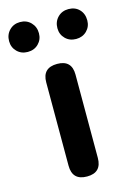

<svg xmlns="http://www.w3.org/2000/svg" viewBox="-163 -861 632 922"><g transform="rotate(-15 152.5 -400.0)"><path d="M224.6 -487.3V-73.2Q224.6 0 152.3 0Q79.1 0 79.1 -73.2V-487.3Q79.1 -559.6 152.3 -559.6Q224.6 -559.6 224.6 -487.3ZM106.4 -724.6Q106.4 -693.4 85.4 -672.4Q64.5 -651.4 32.2 -651.4Q0 -651.4 -21 -672.4Q-42 -693.4 -42 -724.6Q-42 -756.8 -21 -778.3Q0 -799.8 32.2 -799.8Q64.5 -799.8 85.4 -778.3Q106.4 -756.8 106.4 -724.6ZM272.5 -799.8Q305.7 -799.8 326.2 -778.8Q346.7 -757.8 346.7 -724.6Q346.7 -693.4 325.7 -672.4Q304.7 -651.4 272.5 -651.4Q240.2 -651.4 219.2 -672.4Q198.2 -693.4 198.2 -724.6Q198.2 -756.8 219.2 -778.3Q240.2 -799.8 272.5 -799.8Z"/></g></svg>

Font: GenSenMaruGothic TW TTF Bold
Style: Regular
Weight: 700
Version: Version 1.301